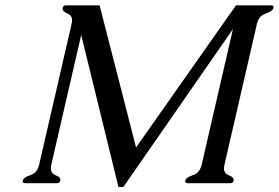

<svg xmlns="http://www.w3.org/2000/svg" viewBox="-20 -706 1074 740"><path d="M970.2 -613.8 845.2 -71.3Q843.3 -63.5 843.3 -57.1Q843.3 -37.6 861.8 -30.5Q880.4 -23.4 880.4 -12.7Q880.4 -11.2 880.4 -10.3Q877.9 0 867.7 0H702.1Q691.9 0 694.3 -10.3Q697.3 -22.5 723.6 -31Q750 -39.6 757.3 -71.3L877.9 -594.2L455.6 14.6H436.5L293 -571.3L177.7 -71.3Q175.8 -63.5 175.8 -57.1Q175.8 -37.6 195.6 -30Q215.3 -22.5 212.4 -10.3Q210 0 199.7 0H75.7Q67.4 0 67.4 -6.8Q67.4 -8.3 67.9 -10.3Q70.8 -22.5 97.2 -31Q123.5 -39.6 130.9 -71.3L255.9 -613.8Q257.8 -621.6 257.8 -627.4Q257.8 -647 239.5 -654.3Q221.2 -661.6 221.2 -672.4Q221.2 -673.8 221.2 -675.3Q223.6 -685.5 233.9 -685.5H363.8L504.4 -137.7L889.6 -685.5H1025.9Q1034.2 -685.5 1034.2 -678.7Q1034.2 -677.2 1033.7 -675.3Q1030.8 -662.6 1004.2 -653.8Q977.5 -645 970.2 -613.8Z"/></svg>

Font: Caudex
Style: Italic
Weight: 400
Italic angle: -13°
Version: Version 1.04